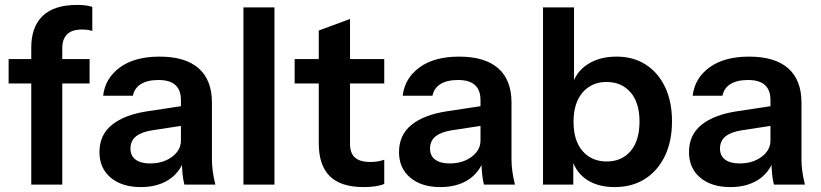

<svg xmlns="http://www.w3.org/2000/svg" viewBox="-20 -750 3337 780"><path d="M107 0V-557Q107 -641 153.5 -685.5Q200 -730 293 -730Q314 -730 328 -728Q342 -726 355 -722V-624Q348 -627 337 -628.5Q326 -630 312 -630Q272 -630 252.5 -610.5Q233 -591 233 -554V0ZM15 -411V-510H344V-411Z M729 0Q724 -20 721.5 -44Q719 -68 719 -102H715V-344Q715 -384 692.5 -404.5Q670 -425 624 -425Q579 -425 552.5 -408.5Q526 -392 520 -361H399Q407 -432 467 -476Q527 -520 628 -520Q733 -520 787 -472.5Q841 -425 841 -333V-102Q841 -78 844.5 -53Q848 -28 855 0ZM552 10Q475 10 429.5 -28.5Q384 -67 384 -132Q384 -202 435 -243Q486 -284 579 -298L738 -322V-242L600 -221Q555 -214 532.5 -196Q510 -178 510 -146Q510 -117 531 -101.5Q552 -86 589 -86Q643 -86 679 -113Q715 -140 715 -179L729 -102Q709 -47 663.5 -18.5Q618 10 552 10Z M969 0V-720H1095V0Z M1458 10Q1364 10 1319.5 -34.5Q1275 -79 1275 -168V-626L1402 -673V-165Q1402 -128 1422 -110Q1442 -92 1485 -92Q1502 -92 1515.5 -94.5Q1529 -97 1541 -101V-3Q1529 3 1507 6.5Q1485 10 1458 10ZM1177 -411V-510H1541V-411Z M1946 0Q1941 -20 1938.5 -44Q1936 -68 1936 -102H1932V-344Q1932 -384 1909.5 -404.5Q1887 -425 1841 -425Q1796 -425 1769.5 -408.5Q1743 -392 1737 -361H1616Q1624 -432 1684 -476Q1744 -520 1845 -520Q1950 -520 2004 -472.5Q2058 -425 2058 -333V-102Q2058 -78 2061.5 -53Q2065 -28 2072 0ZM1769 10Q1692 10 1646.5 -28.5Q1601 -67 1601 -132Q1601 -202 1652 -243Q1703 -284 1796 -298L1955 -322V-242L1817 -221Q1772 -214 1749.5 -196Q1727 -178 1727 -146Q1727 -117 1748 -101.5Q1769 -86 1806 -86Q1860 -86 1896 -113Q1932 -140 1932 -179L1946 -102Q1926 -47 1880.5 -18.5Q1835 10 1769 10Z M2477 10Q2404 10 2357.5 -24.5Q2311 -59 2300 -120L2309 -121V0H2186V-720H2312V-395L2303 -397Q2316 -454 2364.5 -487Q2413 -520 2485 -520Q2553 -520 2603.5 -487.5Q2654 -455 2682 -396Q2710 -337 2710 -257Q2710 -176 2681 -116Q2652 -56 2600 -23Q2548 10 2477 10ZM2445 -94Q2506 -94 2542 -136.5Q2578 -179 2578 -256Q2578 -333 2541.5 -375Q2505 -417 2444 -417Q2384 -417 2347 -374.5Q2310 -332 2310 -255Q2310 -178 2347 -136Q2384 -94 2445 -94Z M3124 0Q3119 -20 3116.5 -44Q3114 -68 3114 -102H3110V-344Q3110 -384 3087.5 -404.5Q3065 -425 3019 -425Q2974 -425 2947.5 -408.5Q2921 -392 2915 -361H2794Q2802 -432 2862 -476Q2922 -520 3023 -520Q3128 -520 3182 -472.5Q3236 -425 3236 -333V-102Q3236 -78 3239.5 -53Q3243 -28 3250 0ZM2947 10Q2870 10 2824.5 -28.5Q2779 -67 2779 -132Q2779 -202 2830 -243Q2881 -284 2974 -298L3133 -322V-242L2995 -221Q2950 -214 2927.5 -196Q2905 -178 2905 -146Q2905 -117 2926 -101.5Q2947 -86 2984 -86Q3038 -86 3074 -113Q3110 -140 3110 -179L3124 -102Q3104 -47 3058.5 -18.5Q3013 10 2947 10Z"/></svg>

Font: Instrument Sans SemiBold
Style: Regular
Weight: 600
Designer: Rodrigo Fuenzalida
Foundry: fragTYPE
Version: Version 1.000;gftools[0.9.28]